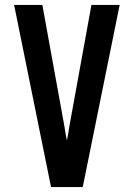

<svg xmlns="http://www.w3.org/2000/svg" viewBox="-20 -755 540 775"><path d="M186 0 37 -735H151L240 -245Q242 -231 244.5 -216.5Q247 -202 250 -188Q253 -202 255.5 -216.5Q258 -231 260 -245L349 -735H463L314 0Z"/></svg>

Font: Iosevka SS18
Style: Bold
Weight: 700
Monospace: yes
Designer: Belleve Invis
Foundry: Belleve Invis
Version: Version 25.1.1; ttfautohint (v1.8.4)